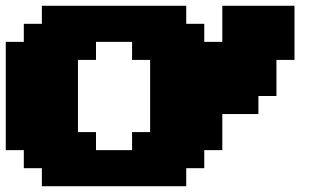

<svg xmlns="http://www.w3.org/2000/svg" viewBox="-20 -645 1165 665"><path d="M125 0H625V-62.5H687.5V-125H750V-250H875V-312.5H937.5V-437.5H1000V-625H750V-500H687.5V-562.5H625V-625H125V-562.5H62.5V-500H0V-125H62.5V-62.5H125ZM437.5 -125H312.5V-187.5H250V-437.5H312.5V-500H437.5V-437.5H500V-187.5H437.5Z"/></svg>

Font: Faithful 32x
Style: Bold
Weight: 400
Foundry: Faithful Resource Pack
Version: Version 1.0; January 27, 2023